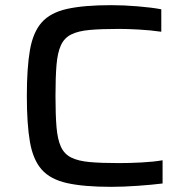

<svg xmlns="http://www.w3.org/2000/svg" viewBox="-20 -716 719 744"><path d="M411 8Q305 8 240 -6.5Q175 -21 141.5 -59Q108 -97 96 -166Q84 -235 84 -344Q84 -453 96 -522Q108 -591 141.5 -629Q175 -667 240 -681.5Q305 -696 411 -696Q459 -696 513.5 -691.5Q568 -687 605 -680V-593Q564 -599 518 -601.5Q472 -604 441 -604Q373 -604 328 -600Q283 -596 256 -582.5Q229 -569 216 -540.5Q203 -512 199 -464.5Q195 -417 195 -344Q195 -271 199 -223.5Q203 -176 216 -147.5Q229 -119 256 -105.5Q283 -92 328 -88Q373 -84 441 -84Q482 -84 529 -86.5Q576 -89 610 -95V-5Q570 0 514 4Q458 8 411 8Z"/></svg>

Font: Saira Expanded Medium
Style: Regular
Weight: 500
Width: 7
Designer: Hector Gatti with collaboration of the Omnibus-Type team
Foundry: Omnibus-Type
Version: Version 1.100; ttfautohint (v1.8.3)